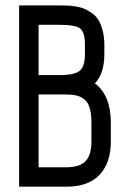

<svg xmlns="http://www.w3.org/2000/svg" viewBox="-20 -704 490 724"><path d="M205.1 -683.6Q222.7 -683.6 233.9 -683.1Q245.1 -682.6 264.6 -679.7Q284.2 -676.8 297.1 -671.4Q310.1 -666 325.9 -655Q341.8 -644 351.1 -628.7Q360.4 -613.3 366.9 -589.1Q373.5 -564.9 373.5 -534.7V-500Q373.5 -426.8 337.9 -389.6Q397.9 -344.2 397.9 -241.7V-169.4Q397.9 -90.3 355.7 -45.2Q313.5 0 229.5 0H52.2V-683.6ZM324.7 -169.4V-241.7Q324.7 -273.9 318.8 -294.9Q313 -315.9 300 -327.4Q287.1 -338.9 270.8 -343.3Q254.4 -347.7 229.5 -347.7H125.5V-73.2H229.5Q280.8 -73.2 302.7 -96.4Q324.7 -119.6 324.7 -169.4ZM300.3 -534.7Q300.3 -583.5 281.7 -596.9Q263.2 -610.4 205.1 -610.4H125.5V-420.9H205.1Q262.2 -420.9 281.2 -437.7Q300.3 -454.6 300.3 -500Z"/></svg>

Font: Anka/Coder Narrow
Style: Regular
Weight: 400
Width: 3
Monospace: yes
Version: Version 001.100